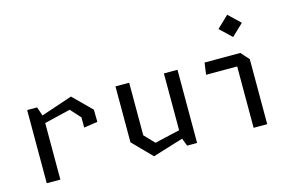

<svg xmlns="http://www.w3.org/2000/svg" viewBox="-96 -1039 2052 1302"><g transform="rotate(-15 930.0 -387.5)"><path d="M435.2 -370.5 371.2 -441.2 131.7 -383.5V-434.3L402.8 -525.3L530 -399.2L531.3 -313.3L435.2 -299ZM92.3 -513.7H162.2L187.8 -437.2V0H92.3Z M808.5 -144.7 875.8 -74.2 1110.7 -128.5V-71L842.5 11.7L712.3 -121.2V-513.7H808.5ZM1147.7 0H1077.8L1052.2 -66.5V-513.7H1147.7Z M1544.5 -452 1569.7 -430.8H1326.2L1337.8 -513.7H1588.8L1640 -456.2V0H1544.5ZM1487.7 -708.8 1569.8 -787 1651.8 -708.8 1569.8 -630.5Z"/></g></svg>

Font: Monaspace Krypton Var ExLight
Style: Regular
Weight: 200
Designer: Riley Cran and the Lettermatic Team
Version: Version 1.200 (Monaspace Krypton Var)